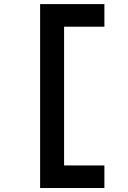

<svg xmlns="http://www.w3.org/2000/svg" viewBox="-20 -818 626 942"><path d="M176.8 104.5V-797.9H492.2V-687H294.4V-6.3H492.2V104.5Z"/></svg>

Font: Cascadia Code SemiBold
Style: Regular
Weight: 600
Monospace: yes
Designer: Aaron Bell
Foundry: Saja Typeworks
Version: Version 2404.023; ttfautohint (v1.8.4)